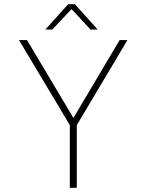

<svg xmlns="http://www.w3.org/2000/svg" viewBox="-20 -890 694 910"><path d="M344 -297V0H311V-297L70 -700H108L328 -331L547 -700H584ZM443 -750H409L319 -847L228 -750H195L303 -870H335Z"/></svg>

Font: Fivo Sans Thin
Style: Regular
Weight: 250
Foundry: Alexander Slobzheninov
Version: 1.0